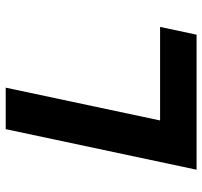

<svg xmlns="http://www.w3.org/2000/svg" viewBox="-38 -670 708 672"><g transform="rotate(-90 316.0 -334.0)"><path d="M58 0 200 -668H345.2L230.4 -127.7H557.8L530.6 0Z"/></g></svg>

Font: Atkinson Hyperlegible Mono ExtraLight
Style: Italic
Weight: 200
Italic angle: -12°
Monospace: yes
Designer: Elliott Scott, Megan Eiswerth, Linus Boman, Theodore Petrosky, Letters from Sweden
Foundry: Applied Design Works, Letters from Sweden
Version: Version 2.001